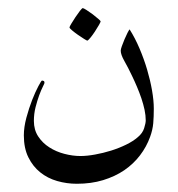

<svg xmlns="http://www.w3.org/2000/svg" viewBox="-20 -316 442 476"><path d="M361.3 -46.4Q361.3 -26.9 359.9 -10.3Q358.4 6.3 352.1 23.4Q343.3 47.9 327.1 69.1Q311 90.3 288.1 106Q265.1 121.6 235.6 130.6Q206.1 139.6 170.4 139.6Q145.5 139.6 121.8 132.8Q98.1 126 79.8 111.3Q61.5 96.7 50.3 74Q39.1 51.3 39.1 19.5Q39.1 -0.5 45.4 -24.2Q51.8 -47.9 59.8 -68.4Q67.9 -88.9 75.2 -102.5Q82.5 -116.2 84 -116.2Q86.4 -116.2 88.4 -115.2Q90.3 -114.3 90.3 -110.4Q90.3 -109.4 86.2 -101.1Q82 -92.8 77.1 -79.6Q72.3 -66.4 68.1 -50Q64 -33.7 64 -16.1Q64 5.9 74.7 22.2Q85.4 38.6 102.3 49.3Q119.1 60.1 139.6 65.4Q160.2 70.8 179.2 70.8Q195.8 70.8 215.8 67.1Q235.8 63.5 255.4 57.4Q274.9 51.3 292.5 42.7Q310.1 34.2 321.8 23.9Q333.5 14.2 337.4 1.7Q341.3 -10.7 341.3 -17.6Q341.3 -29.8 338.4 -43.7Q335.4 -57.6 330.6 -72Q325.7 -86.4 319.6 -100.8Q313.5 -115.2 307.1 -128.4Q297.4 -148.9 288.3 -164.8Q279.3 -180.7 279.3 -190.4Q279.3 -193.8 282.2 -201.9Q285.2 -210 288.8 -218.8Q292.5 -227.5 296.1 -234.6Q299.8 -241.7 301.3 -243.2Q314.9 -221.7 325.9 -195.8Q336.9 -169.9 344.7 -143.6Q352.5 -117.2 356.9 -92Q361.3 -66.9 361.3 -46.4ZM229.5 -263.2Q229.5 -261.2 225.1 -253.7Q220.7 -246.1 215.1 -237.5Q209.5 -229 203.9 -222.2Q198.2 -215.3 196.3 -215.3Q195.3 -215.3 188.2 -219.7Q181.2 -224.1 173.1 -229.7Q165 -235.4 158.7 -240.7Q152.3 -246.1 152.3 -248Q152.3 -250 157 -257.6Q161.6 -265.1 167.2 -273.7Q172.9 -282.2 178.2 -289.1Q183.6 -295.9 185.1 -295.9Q187 -295.9 194.3 -291.3Q201.7 -286.6 209.5 -280.8Q217.3 -274.9 223.4 -269.5Q229.5 -264.2 229.5 -263.2Z"/></svg>

Font: Scheherazade
Style: Regular
Weight: 400
Designer: SIL International
Foundry: SIL International
Version: Version 2.100 (build 932/914)